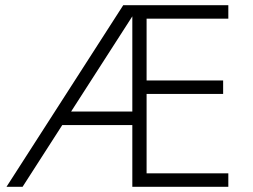

<svg xmlns="http://www.w3.org/2000/svg" viewBox="-20 -720 974 740"><path d="M545 -358V-52H860V0H490V-238H220L67 0H5L455 -700H860V-648H545V-410H840V-358ZM490 -657 254 -290H490Z"/></svg>

Font: Renner* Light
Style: Light
Weight: 300
Version: Version 003.000 ; ttfautohint (v0.97) -l 8 -r 50 -G 200 -x 1